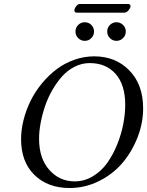

<svg xmlns="http://www.w3.org/2000/svg" viewBox="-20 -944 746 974"><path d="M178.2 -240.2Q178.2 -140.6 230 -82.3Q281.7 -23.9 358.9 -23.9Q408.2 -23.9 451.2 -49.8Q494.1 -75.7 523.7 -117.2Q553.2 -158.7 574.2 -210.4Q595.2 -262.2 605.2 -314Q615.2 -365.7 615.2 -412.1Q615.2 -514.6 566.4 -569.3Q517.6 -624 435.1 -624Q395.5 -624 359.1 -605.7Q322.8 -587.4 295.4 -556.9Q268.1 -526.4 245.4 -487.1Q222.7 -447.8 208.3 -404.8Q193.8 -361.8 186 -319.6Q178.2 -277.3 178.2 -240.2ZM86.9 -237.8Q86.9 -285.6 99.6 -335.9Q112.3 -386.2 135.3 -432.6Q158.2 -479 192.1 -520.3Q226.1 -561.5 266.1 -592Q306.2 -622.6 356 -640.4Q405.8 -658.2 458 -658.2Q566.4 -658.2 636.2 -586.7Q706.1 -515.1 706.1 -394Q706.1 -319.8 677.7 -247.1Q649.4 -174.3 601.1 -117.4Q552.7 -60.5 482.2 -25.4Q411.6 9.8 333 9.8Q222.7 9.8 154.8 -56.4Q86.9 -122.6 86.9 -237.8ZM376.7 -750.7Q362.8 -764.6 362.8 -784.2Q362.8 -803.7 376.7 -817.4Q390.6 -831.1 410.2 -831.1Q429.7 -831.1 443.4 -817.4Q457 -803.7 457 -784.2Q457 -764.6 443.4 -750.7Q429.7 -736.8 410.2 -736.8Q390.6 -736.8 376.7 -750.7ZM611.8 -879.9H368.2Q361.8 -879.9 359.1 -884.8Q356.4 -889.6 357.9 -895Q359.4 -904.8 367.9 -914.3Q376.5 -923.8 384.8 -923.8H629.9Q636.7 -923.8 639.9 -919.4Q643.1 -915 642.1 -910.2Q639.6 -899.9 630.4 -889.9Q621.1 -879.9 611.8 -879.9ZM537.6 -750.7Q523.9 -764.6 523.9 -784.2Q523.9 -803.7 537.6 -817.4Q551.3 -831.1 570.8 -831.1Q590.3 -831.1 604.2 -817.4Q618.2 -803.7 618.2 -784.2Q618.2 -764.6 604.2 -750.7Q590.3 -736.8 570.8 -736.8Q551.3 -736.8 537.6 -750.7Z"/></svg>

Font: Common Serif
Style: Italic
Weight: 400
Italic angle: -12°
Designer: Philipp H. Poll, Khaled Hosny
Foundry: Stefan Peev, Context Ltd.
Version: Version 1.026